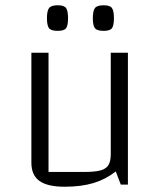

<svg xmlns="http://www.w3.org/2000/svg" viewBox="-20 -700 609 728"><path d="M465 0H438L419 -50Q381 -20 334.5 -6Q288 8 225 8Q160 8 129.5 -14Q99 -36 99 -83V-500H164V-48H299Q340 -48 361.5 -54Q383 -60 391.5 -74.5Q400 -89 400 -117V-500H465ZM158 -631Q158 -659 166 -669.5Q174 -680 199 -680Q223 -680 230.5 -669.5Q238 -659 238 -631Q238 -603 230.5 -593Q223 -583 199 -583Q174 -583 166 -593Q158 -603 158 -631ZM332 -631Q332 -659 340 -669.5Q348 -680 373 -680Q397 -680 404.5 -669.5Q412 -659 412 -631Q412 -603 404.5 -593Q397 -583 373 -583Q348 -583 340 -593Q332 -603 332 -631Z"/></svg>

Font: Changa ExtraLight
Style: Regular
Weight: 275
Designer: Eduardo Rodriguez Tunni
Foundry: Eduardo Rodriguez Tunni
Version: Version 2.002; ttfautohint (v1.5) -l 8 -r 50 -G 200 -x 14 -H